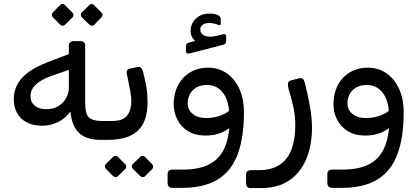

<svg xmlns="http://www.w3.org/2000/svg" viewBox="-20 -709 2132 976"><path d="M491 2Q421 2 383.5 -31.5Q346 -65 338 -142Q313 -107 275 -88.5Q237 -70 195 -70Q126 -70 88 -107Q50 -144 50 -206Q50 -243 66.5 -276.5Q83 -310 120.5 -339Q158 -368 220 -392L330 -434V-478Q330 -488 337.5 -494Q345 -500 354 -500H392Q401 -500 407 -493.5Q413 -487 413 -478V-188Q413 -131 431.5 -112.5Q450 -94 499 -94H541Q547 -94 550.5 -88.5Q554 -83 554 -77V-23Q554 2 526 2ZM216 -154Q251 -154 276.5 -169.5Q302 -185 316 -210.5Q330 -236 330 -262V-354L241 -323Q188 -304 161.5 -278.5Q135 -253 135 -221Q135 -189 157 -171.5Q179 -154 216 -154ZM310 -583Q305 -578 298 -578Q291 -578 285 -584L249 -621Q244 -627 244 -633.5Q244 -640 249 -646L285 -683Q291 -689 298 -689Q305 -689 310 -683L347 -646Q353 -641 353.5 -633.5Q354 -626 348 -620ZM459 -583Q454 -577 447 -578Q440 -579 434 -584L396 -621Q391 -626 391 -633.5Q391 -641 396 -646L434 -683Q440 -689 446 -689Q452 -689 458 -683L495 -646Q501 -641 501 -633.5Q501 -626 495 -620Z M524 2Q517 2 513 -3.5Q509 -9 509 -16V-67Q509 -94 539 -94H551Q611 -94 631.5 -129Q652 -164 646 -221Q643 -246 637 -273Q631 -300 626 -327Q622 -344 626 -351Q630 -358 640 -360L679 -368Q693 -371 699.5 -361.5Q706 -352 708 -340Q712 -325 716.5 -305.5Q721 -286 724.5 -264.5Q728 -243 729 -220Q734 -151 716.5 -101Q699 -51 653 -24.5Q607 2 524 2ZM579 187Q574 192 567.5 191.5Q561 191 555 186L518 149Q514 144 513.5 137Q513 130 518 125L555 88Q561 83 567.5 83Q574 83 579 88L616 125Q621 130 621.5 137.5Q622 145 617 150ZM717 187Q712 192 705.5 191.5Q699 191 693 186L655 149Q651 144 650.5 137Q650 130 655 125L693 88Q699 83 705 83Q711 83 716 88L753 125Q758 130 758.5 137.5Q759 145 754 150Z M860 246Q846 246 839 240Q832 234 832 219V176Q832 164 839 158.5Q846 153 861 153H911Q998 153 1051.5 122Q1105 91 1128 26.5Q1151 -38 1147 -138L1220 -136Q1220 -10 1188 75.5Q1156 161 1086.5 203.5Q1017 246 904 246ZM1145 -137Q1142 -201 1112 -239Q1082 -277 1033 -277Q999 -277 977 -263.5Q955 -250 944.5 -229Q934 -208 934 -186Q934 -150 960 -129.5Q986 -109 1026 -109Q1070 -109 1105 -123Q1140 -137 1152 -154L1163 -75Q1142 -50 1105 -34.5Q1068 -19 1020 -20Q969 -21 934 -43.5Q899 -66 881 -102Q863 -138 863 -179Q863 -217 874.5 -251Q886 -285 909 -310.5Q932 -336 964.5 -350.5Q997 -365 1038 -365Q1090 -365 1131 -337.5Q1172 -310 1196 -259Q1220 -208 1220 -136ZM942 -437Q933 -435 929 -439Q925 -443 925 -451V-469Q925 -482 929 -486Q933 -490 942 -493L972 -501Q962 -509 955.5 -522Q949 -535 949 -551Q949 -590 976 -615Q1003 -640 1045 -640Q1058 -640 1070.5 -637.5Q1083 -635 1090 -631Q1102 -624 1102 -614V-590Q1102 -577 1091 -582Q1080 -587 1067 -589.5Q1054 -592 1042 -592Q1022 -592 1010 -583Q998 -574 998 -559Q998 -537 1020 -527.5Q1042 -518 1078 -526L1111 -534Q1122 -537 1126 -533.5Q1130 -530 1130 -521V-501Q1130 -486 1117 -482Z M1254 247Q1242 247 1236.5 240.5Q1231 234 1231 222V179Q1231 167 1237.5 161.5Q1244 156 1256 156H1295Q1363 156 1404 127Q1445 98 1463 47Q1481 -4 1481 -72Q1481 -123 1471 -166.5Q1461 -210 1446 -260Q1442 -279 1444.5 -288Q1447 -297 1462 -301L1500 -311Q1511 -314 1518.5 -309Q1526 -304 1531 -282Q1545 -228 1555.5 -168.5Q1566 -109 1566 -59Q1566 26 1538.5 95.5Q1511 165 1453.5 206Q1396 247 1306 247Z M1672 246Q1658 246 1651 240Q1644 234 1644 219V176Q1644 164 1651 158.5Q1658 153 1673 153H1723Q1810 153 1863.5 122Q1917 91 1940 26.5Q1963 -38 1959 -138L2032 -136Q2032 -10 2000 75.5Q1968 161 1898.5 203.5Q1829 246 1716 246ZM1957 -137Q1954 -201 1924 -239Q1894 -277 1845 -277Q1811 -277 1789 -263.5Q1767 -250 1756.5 -229Q1746 -208 1746 -186Q1746 -150 1772 -129.5Q1798 -109 1838 -109Q1882 -109 1917 -123Q1952 -137 1964 -154L1975 -75Q1954 -50 1917 -34.5Q1880 -19 1832 -20Q1781 -21 1746 -43.5Q1711 -66 1693 -102Q1675 -138 1675 -179Q1675 -217 1686.5 -251Q1698 -285 1721 -310.5Q1744 -336 1776.5 -350.5Q1809 -365 1850 -365Q1902 -365 1943 -337.5Q1984 -310 2008 -259Q2032 -208 2032 -136Z"/></svg>

Font: RubikRegular
Style: Regular
Weight: 400
Designer: Hubert and Fischer
Foundry: Hubert and Fischer
Version: Version 2.300;gftools[0.9.30]